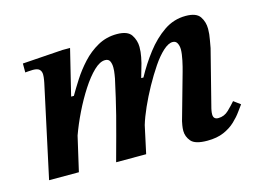

<svg xmlns="http://www.w3.org/2000/svg" viewBox="-73 -609 1009 747"><g transform="rotate(-15 431.0 -235.0)"><path d="M679 11Q630 11 614 -8Q598 -27 598 -50Q598 -61 600 -72.5Q602 -84 603 -88L655 -273Q660 -290 665.5 -316Q671 -342 671 -359Q671 -373 665.5 -384Q660 -395 647 -395Q630 -395 608.5 -375.5Q587 -356 565 -323.5Q543 -291 522 -253Q501 -215 484.5 -178Q468 -141 459 -111L435 0H314Q330 -59 341.5 -101Q353 -143 361.5 -176.5Q370 -210 377.5 -242.5Q385 -275 394 -316Q394 -317 396.5 -331Q399 -345 399 -359Q399 -374 394 -384.5Q389 -395 375 -395Q354 -395 329.5 -371.5Q305 -348 280 -309.5Q255 -271 233 -226Q211 -181 196 -139L164 0H44L124 -371Q124 -371 126 -382Q128 -393 128 -403Q128 -416 120.5 -423.5Q113 -431 94 -431Q86 -431 74.5 -430Q63 -429 63 -429V-465L225 -476H256L211 -292H222Q237 -318 257.5 -350Q278 -382 305.5 -412Q333 -442 368 -461.5Q403 -481 445 -481Q489 -481 503.5 -458.5Q518 -436 518 -410Q518 -390 514 -370Q510 -350 509 -347L493 -291H502Q528 -339 561 -382Q594 -425 634 -452.5Q674 -480 722 -480Q765 -480 779.5 -458.5Q794 -437 794 -409Q794 -388 789.5 -365Q785 -342 784 -334L726 -106Q726 -106 724.5 -98.5Q723 -91 723 -83Q723 -63 743 -63Q767 -63 785 -80.5Q803 -98 815 -112L842 -92Q835 -83 823 -66Q811 -49 792 -31Q773 -13 745.5 -1Q718 11 679 11Z"/></g></svg>

Font: STIX Two Text SemiBold
Style: Italic
Weight: 600
Italic angle: -12°
Designer: Ross Mills, John Hudson & Paul Hanslow, Tiro Typeworks Ltd; with prior portions MicroPress Inc. and Coen Hoffman, Elsevi
Foundry: Tiro Typeworks Ltd
Version: Version 2.13 b171